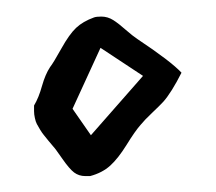

<svg xmlns="http://www.w3.org/2000/svg" viewBox="-20 -239 263 234"><path d="M90.8 -74.2 154.3 -146.5 102.5 -180.7 68.4 -106.4ZM89.8 -24.4Q89.8 -24.4 84 -24.4Q76.2 -24.4 70.3 -28.8Q64.5 -33.2 55.7 -45.9Q46.9 -58.6 44.9 -60.5Q43 -62.5 39.1 -67.4Q35.2 -72.3 33.2 -74.7Q31.2 -77.1 28.8 -81.1Q26.4 -85 24.9 -87.9Q23.4 -90.8 22.5 -95.2Q21.5 -99.6 21.5 -103.5V-110.4Q27.3 -120.1 31.2 -134.3Q35.2 -148.4 41 -157.2Q44.9 -162.1 54.7 -179.7Q64.5 -197.3 72.8 -205.1Q81.1 -212.9 94.7 -217.8Q97.7 -218.8 103.5 -218.8Q111.3 -218.8 118.2 -214.4Q125 -210 133.3 -202.6Q141.6 -195.3 147.5 -191.4Q188.5 -164.1 201.2 -150.4Q195.3 -138.7 189.5 -129.4Q183.6 -120.1 179.2 -115.2Q174.8 -110.4 165.5 -101.6Q156.2 -92.8 151.4 -86.9Q144.5 -79.1 134.3 -62.5Q124 -45.9 114.3 -37.1Q104.5 -28.3 89.8 -24.4Z"/></svg>

Font: Shelly2023
Style: Regular
Weight: 400
Version: Version 0.2